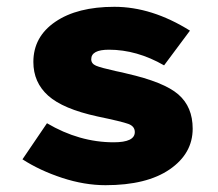

<svg xmlns="http://www.w3.org/2000/svg" viewBox="-20 -532 640 564"><path d="M290 12Q228 12 162.5 -9.5Q97 -31 46 -64L118 -170Q213 -114 314 -114Q376 -114 376 -144Q376 -161 357 -168Q338 -175 266 -190Q165 -212 121.5 -251Q78 -290 78 -350Q78 -424 142.5 -468Q207 -512 316 -512Q426 -512 538 -442L462 -340Q382 -386 300 -386Q248 -386 248 -358Q248 -345 262 -339Q276 -333 321 -323Q341 -319 352 -316Q462 -291 504 -254.5Q546 -218 546 -154Q546 -81 478.5 -34.5Q411 12 290 12Z"/></svg>

Font: TypoPRO Source Code Pro
Style: Regular
Weight: 900
Monospace: yes
Designer: Paul D. Hunt, Teo Tuominen
Foundry: Adobe Systems Incorporated
Version: Version 2.010;PS 1.0;hotconv 1.0.84;makeotf.lib2.5.63406